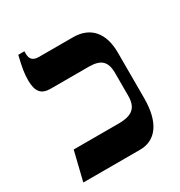

<svg xmlns="http://www.w3.org/2000/svg" viewBox="-155 -757 816 868"><g transform="rotate(-30 253.0 -323.5)"><path d="M30 0H326C408 0 459 -64 459 -193V-430C459 -533 409 -592 318 -592H139C109 -592 96 -607 96 -633V-647H64C50 -588 45 -560 45 -525C45 -465 66 -441 114 -441H312C374 -441 402 -420 402 -356V-239C402 -177 374 -151 302 -151H67Z"/></g></svg>

Font: Noto Serif Hebrew SemiCondensed
Style: Bold
Weight: 700
Width: 4
Designer: Monotype Design Team
Foundry: Monotype Imaging Inc.
Version: Version 2.004